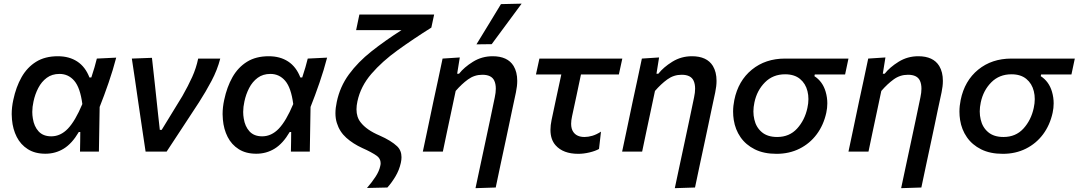

<svg xmlns="http://www.w3.org/2000/svg" viewBox="-20 -810 5764 1026"><path d="M222.5 11.5Q167 11.5 128.8 -12.8Q90.5 -37 69.5 -78.2Q48.5 -119.5 44 -171Q42.5 -185.5 42.5 -200Q42.5 -237 51 -276Q65.5 -345 95.2 -397.5Q125 -450 172.8 -479.8Q220.5 -509.5 289 -509.5Q350 -509.5 393 -481.2Q436 -453 458 -396H468Q478 -425.5 485 -450.2Q492 -475 497.5 -497L601 -502Q584 -436.5 560.2 -367.5Q536.5 -298.5 512.5 -238.5Q510.5 -118.5 508.5 0H407.5Q408 -26.5 408.5 -53Q408.5 -79.5 409 -104.5H401Q365 -43 320.8 -15.8Q276.5 11.5 222.5 11.5ZM254 -81.5Q303.5 -81.5 342.8 -122.5Q382 -163.5 420 -254Q408.5 -341.5 377 -378.2Q345.5 -415 298 -415Q258 -415 230 -394.2Q202 -373.5 184.5 -339.8Q167 -306 159 -267.5Q152.5 -238.5 152.5 -212Q152.5 -194 155.5 -177Q162 -134.5 186.2 -108Q210.5 -81.5 254 -81.5Z M758 0Q751 -46 743.8 -94.8Q736.5 -143.5 730 -188L717 -276.5Q709 -331.5 701 -387Q692.5 -442.5 684.5 -497L792 -501Q799 -436.5 808 -356Q816.5 -275.5 824.5 -201.5L834 -116H844L954.5 -296.5Q985.5 -351 1007 -398.5Q1028.5 -446 1039 -497H1157Q1141.5 -436.5 1110.5 -378Q1079.5 -319.5 1043.5 -263.5Q1000 -197 956.5 -130.8Q913 -64.5 870.5 0Z M1349.5 11.5Q1294 11.5 1255.8 -12.8Q1217.5 -37 1196.5 -78.2Q1175.5 -119.5 1171 -171Q1169.5 -185.5 1169.5 -200Q1169.5 -237 1178 -276Q1192.5 -345 1222.2 -397.5Q1252 -450 1299.8 -479.8Q1347.5 -509.5 1416 -509.5Q1477 -509.5 1520 -481.2Q1563 -453 1585 -396H1595Q1605 -425.5 1612 -450.2Q1619 -475 1624.5 -497L1728 -502Q1711 -436.5 1687.2 -367.5Q1663.5 -298.5 1639.5 -238.5Q1637.5 -118.5 1635.5 0H1534.5Q1535 -26.5 1535.5 -53Q1535.5 -79.5 1536 -104.5H1528Q1492 -43 1447.8 -15.8Q1403.5 11.5 1349.5 11.5ZM1381 -81.5Q1430.5 -81.5 1469.8 -122.5Q1509 -163.5 1547 -254Q1535.5 -341.5 1504 -378.2Q1472.5 -415 1425 -415Q1385 -415 1357 -394.2Q1329 -373.5 1311.5 -339.8Q1294 -306 1286 -267.5Q1279.5 -238.5 1279.5 -212Q1279.5 -194 1282.5 -177Q1289 -134.5 1313.2 -108Q1337.5 -81.5 1381 -81.5Z M1941 194.5Q1968 163.5 1987.2 133.8Q2006.5 104 2012 77Q2014 69 2014 62Q2014 37 1992.5 22Q1964.5 2.5 1917 -18.5Q1866.5 -41.5 1830.5 -73.8Q1794.5 -106 1780 -153Q1772.5 -176.5 1772.5 -205Q1772.5 -233 1779.5 -265Q1796.5 -347 1844.8 -412.8Q1893 -478.5 1965 -535.5Q2037 -592.5 2125.5 -649H1883L1900.5 -732.5H2300L2285 -662.5Q2189.5 -602.5 2105.8 -542.2Q2022 -482 1964.5 -415.2Q1907 -348.5 1890 -268.5Q1885 -245.5 1885 -226Q1885 -184 1907 -156.5Q1938.5 -115.5 2008 -86Q2070.5 -58.5 2102.5 -28Q2125.5 -5.5 2125.5 30Q2125.5 44 2122 60Q2113.5 99 2092.8 133.5Q2072 168 2050 192Z M2521 195.5Q2532 144 2545 82.5Q2558 21 2572.5 -46Q2585 -106.5 2598.5 -168Q2611.5 -229.5 2624 -290Q2629.5 -315.5 2629.5 -336Q2629.5 -361 2621.5 -378.5Q2607 -410.5 2557.5 -410.5Q2515 -410.5 2480.8 -385.5Q2446.5 -360.5 2415 -324L2391.5 -213Q2379 -155 2368.5 -105Q2358 -54.5 2346.5 0H2239.5Q2251 -54.5 2262 -106Q2273 -157 2285.5 -218L2296 -268Q2307 -318 2319.5 -376.5Q2331.5 -434.5 2345 -497L2437 -503L2423 -416H2433Q2460 -450.5 2507.5 -480Q2555 -509.5 2612.5 -509.5Q2692.5 -509.5 2724.5 -457.5Q2744 -425 2744 -378Q2744 -350 2737 -316.5Q2726 -265.5 2716.8 -222.2Q2707.5 -179 2700 -142L2683 -62Q2668.5 6 2655.2 67.5Q2642 129 2629 192ZM2526 -573Q2559 -627.5 2592 -681Q2624.5 -734.5 2657 -788L2767.5 -790.5Q2727 -735 2687 -681.5Q2647 -627.5 2607.5 -574Z M3070 12Q2989.5 12 2949 -33.5Q2921.5 -64.5 2921.5 -116Q2921.5 -140.5 2927.5 -169Q2941 -233 2953.5 -291.5Q2966 -350 2979.5 -412H2844L2862.5 -497H3305.5L3287 -412H3084.5Q3072.5 -356 3061 -300.5Q3049 -245 3037 -189Q3032 -166.5 3032 -148.5Q3032 -121.5 3043.5 -105Q3062 -78 3103.5 -78Q3123.5 -78 3145.5 -84.5Q3167.5 -91 3191.5 -106.5L3181 -14Q3161.5 -3 3130.2 4.5Q3099 12 3070 12Z M3586 195.5Q3597 144 3610 82.5Q3623 21 3637.5 -46Q3650 -106.5 3663.5 -168Q3676.5 -229.5 3689 -290Q3694.5 -315.5 3694.5 -336Q3694.5 -361 3686.5 -378.5Q3672 -410.5 3622.5 -410.5Q3580 -410.5 3545.8 -385.5Q3511.5 -360.5 3480 -324L3456.5 -213Q3444 -155 3433.5 -105Q3423 -54.5 3411.5 0H3304.5Q3316 -54.5 3327 -106Q3338 -157 3350.5 -218L3361 -268Q3372 -318 3384.5 -376.5Q3396.5 -434.5 3410 -497L3502 -503L3488 -416H3498Q3525 -450.5 3572.5 -480Q3620 -509.5 3677.5 -509.5Q3757.5 -509.5 3789.5 -457.5Q3809 -425 3809 -378Q3809 -350 3802 -316.5Q3791 -265.5 3781.8 -222.2Q3772.5 -179 3765 -142L3748 -62Q3733.5 6 3720.2 67.5Q3707 129 3694 192Z M4129.5 12Q4061.5 12 4013.5 -12Q3965.5 -36 3937.2 -76.8Q3909 -117.5 3901 -169Q3897.5 -191 3897.5 -213.5Q3897.5 -244 3904 -275.5Q3925 -378.5 3997.8 -437.8Q4070.5 -497 4175 -497H4514L4496 -412H4334L4332 -403Q4376 -374.5 4392 -320Q4401 -289.5 4401 -257.5Q4401 -233 4395.5 -207.5Q4381 -141.5 4344.2 -92.2Q4307.5 -43 4252.5 -15.5Q4197.5 12 4129.5 12ZM4133 -78Q4198.5 -78 4239.5 -123Q4280.5 -168 4294.5 -233Q4300 -258 4300 -280.5Q4300 -302.5 4295 -322.5Q4285 -363.5 4255 -388.2Q4225 -413 4175.5 -413Q4110.5 -413 4067.8 -370Q4025 -327 4011.5 -263Q4006 -237.5 4006 -214.5Q4006 -192 4011 -171.5Q4020.5 -129.5 4051 -103.8Q4081.5 -78 4133 -78Z M4795.5 195.5Q4806.5 144 4819.5 82.5Q4832.5 21 4847 -46Q4859.5 -106.5 4873 -168Q4886 -229.5 4898.5 -290Q4904 -315.5 4904 -336Q4904 -361 4896 -378.5Q4881.5 -410.5 4832 -410.5Q4789.5 -410.5 4755.2 -385.5Q4721 -360.5 4689.5 -324L4666 -213Q4653.5 -155 4643 -105Q4632.5 -54.5 4621 0H4514Q4525.5 -54.5 4536.5 -106Q4547.5 -157 4560 -218L4570.5 -268Q4581.5 -318 4594 -376.5Q4606 -434.5 4619.5 -497L4711.5 -503L4697.5 -416H4707.5Q4734.5 -450.5 4782 -480Q4829.5 -509.5 4887 -509.5Q4967 -509.5 4999 -457.5Q5018.5 -425 5018.5 -378Q5018.5 -350 5011.5 -316.5Q5000.5 -265.5 4991.2 -222.2Q4982 -179 4974.5 -142L4957.5 -62Q4943 6 4929.8 67.5Q4916.5 129 4903.5 192Z M5339 12Q5271 12 5223 -12Q5175 -36 5146.8 -76.8Q5118.5 -117.5 5110.5 -169Q5107 -191 5107 -213.5Q5107 -244 5113.5 -275.5Q5134.5 -378.5 5207.2 -437.8Q5280 -497 5384.5 -497H5723.5L5705.5 -412H5543.5L5541.5 -403Q5585.5 -374.5 5601.5 -320Q5610.5 -289.5 5610.5 -257.5Q5610.5 -233 5605 -207.5Q5590.5 -141.5 5553.8 -92.2Q5517 -43 5462 -15.5Q5407 12 5339 12ZM5342.5 -78Q5408 -78 5449 -123Q5490 -168 5504 -233Q5509.5 -258 5509.5 -280.5Q5509.5 -302.5 5504.5 -322.5Q5494.5 -363.5 5464.5 -388.2Q5434.5 -413 5385 -413Q5320 -413 5277.2 -370Q5234.5 -327 5221 -263Q5215.5 -237.5 5215.5 -214.5Q5215.5 -192 5220.5 -171.5Q5230 -129.5 5260.5 -103.8Q5291 -78 5342.5 -78Z"/></svg>

Font: Heraclito Medium
Style: Italic
Weight: 500
Italic angle: -12°
Designer: Kostas Bartsokas (font) & Cristiano Sobral (main changes)
Foundry: Kostas Bartsokas (font) & Cristiano Sobral (main changes)
Version: Version 1.00;July 8, 2020;FontCreator 13.0.0.2655 64-bit